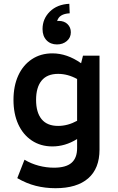

<svg xmlns="http://www.w3.org/2000/svg" viewBox="-20 -769 620 1011"><path d="M272 222Q218 222 168.5 209.5Q119 197 71 169L109 72Q144 93 184 103.5Q224 114 264 114Q327 114 356.5 88.5Q386 63 386 11V-37Q354 -17 321.5 -7.5Q289 2 256 2Q194 2 147.5 -29Q101 -60 76 -115Q51 -170 51 -243Q51 -316 76 -371Q101 -426 147.5 -457Q194 -488 256 -488Q333 -488 407 -436L417 -476H504V19Q504 118 444.5 170Q385 222 272 222ZM286 -106Q337 -106 386 -133V-353Q337 -380 286 -380Q228 -380 199 -344.5Q170 -309 170 -243Q170 -177 199 -141.5Q228 -106 286 -106ZM289 -659Q318 -659 335.5 -642Q353 -625 353 -599Q353 -571 332 -553Q311 -535 280 -535Q246 -535 225 -557Q204 -579 204 -616Q204 -670 242.5 -708Q281 -746 345 -749L347 -699Q291 -696 281 -658Q284 -659 289 -659Z"/></svg>

Font: Sometype Mono
Style: Bold
Weight: 700
Monospace: yes
Designer: Ryoichi Tsunekawa
Foundry: Dharma Type
Version: Version 1.000; ttfautohint (v1.8.3)